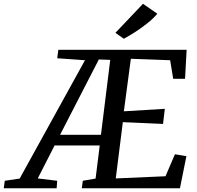

<svg xmlns="http://www.w3.org/2000/svg" viewBox="-107 -1010 1059 1030"><path d="M-86.8 0 -81.4 -40.2 -1.5 -52.1 348.9 -686.9 200 -697.5 206 -743H894.3L885.7 -587.3H822.1L805.8 -686.9L595 -694.7L557.5 -412.9L777.1 -426.2L767.7 -345.2L552 -354.7L514 -52.8L780.9 -64.5L831.4 -182.5L893 -172.2L858.3 0H331.9L337.2 -40.2L405.8 -52.1L428 -229.7H185.9L95.5 -52.8L199.9 -40.2L196.9 0ZM215.2 -286.7H434.5L484.4 -688.8L423.2 -691ZM512.1 -833.8 660 -989.5 737.1 -936.4Q714.9 -910 682 -884Q649.1 -858 615.6 -836.6Q582.1 -815.3 557.3 -802.1Z"/></svg>

Font: Merriweather 7pt Light
Style: Italic
Weight: 300
Italic angle: -7.8°
Designer: Eben Sorkin
Foundry: Eben Sorkin
Version: Version 2.200;gftools[0.9.31]